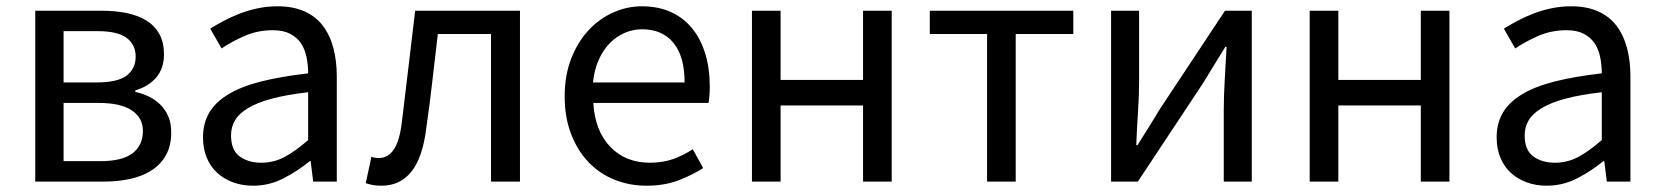

<svg xmlns="http://www.w3.org/2000/svg" viewBox="-20 -577 5281 610"><path d="M92 -543H301Q346 -543 382.5 -535.5Q419 -528 445.5 -511.5Q472 -495 486.5 -468.5Q501 -442 501 -405Q501 -360 476.5 -331Q452 -302 410 -290V-285Q433 -280 453.5 -270Q474 -260 490 -244Q506 -228 515 -206.5Q524 -185 524 -156Q524 -115 508 -85.5Q492 -56 463.5 -37Q435 -18 395.5 -9Q356 0 309 0H92ZM285 -315Q354 -315 382.5 -337Q411 -359 411 -397Q411 -435 382.5 -456.5Q354 -478 291 -478H182V-315ZM299 -65Q368 -65 401 -90Q434 -115 434 -161Q434 -203 398.5 -226.5Q363 -250 293 -250H182V-65Z M784 13Q750 13 721 2.5Q692 -8 670.5 -27.5Q649 -47 637 -75.5Q625 -104 625 -141Q625 -185 644.5 -218.5Q664 -252 705 -277Q746 -302 809 -318Q872 -334 959 -344Q959 -370 954 -395Q949 -420 936.5 -439Q924 -458 902 -469.5Q880 -481 847 -481Q799 -481 757.5 -463Q716 -445 684 -423L648 -486Q667 -498 690.5 -510.5Q714 -523 741 -533.5Q768 -544 798.5 -550.5Q829 -557 862 -557Q911 -557 947 -541Q983 -525 1005.5 -495.5Q1028 -466 1039 -425Q1050 -384 1050 -334V0H975L967 -65H964Q925 -33 880 -10Q835 13 784 13ZM810 -60Q850 -60 884.5 -78.5Q919 -97 959 -132V-284Q890 -276 843.5 -263.5Q797 -251 768 -233.5Q739 -216 726.5 -194.5Q714 -173 714 -147Q714 -100 741.5 -80Q769 -60 810 -60Z M1192 13Q1177 13 1165.5 11Q1154 9 1142 5L1160 -79Q1165 -77 1170.5 -76Q1176 -75 1184 -75Q1213 -75 1231.5 -102.5Q1250 -130 1257 -191Q1268 -279 1278 -366.5Q1288 -454 1299 -543H1632V0H1540V-469H1371Q1362 -394 1353.5 -318.5Q1345 -243 1334 -168Q1312 13 1192 13Z M2034 13Q1980 13 1932.5 -6Q1885 -25 1850 -61.5Q1815 -98 1794.5 -151Q1774 -204 1774 -271Q1774 -337 1794.5 -390Q1815 -443 1849 -480Q1883 -517 1927.5 -537Q1972 -557 2019 -557Q2071 -557 2111 -539Q2151 -521 2178.5 -487.5Q2206 -454 2220.5 -407Q2235 -360 2235 -302Q2235 -287 2234 -273.5Q2233 -260 2231 -250H1865Q1870 -162 1918.5 -111Q1967 -60 2045 -60Q2085 -60 2118 -71.5Q2151 -83 2181 -103L2214 -43Q2178 -20 2134 -3.5Q2090 13 2034 13ZM2155 -315Q2155 -398 2119.5 -441Q2084 -484 2020 -484Q1991 -484 1964.5 -472.5Q1938 -461 1917 -439.5Q1896 -418 1882 -386.5Q1868 -355 1864 -315Z M2369 -543H2460V-323H2722V-543H2813V0H2722V-242H2460V0H2369Z M3116 -469H2934V-543H3390V-469H3207V0H3116Z M3510 -543H3599V-316Q3599 -273 3595.5 -221Q3592 -169 3590 -116H3594Q3610 -141 3630.5 -174Q3651 -207 3666 -232L3872 -543H3957V0H3868V-227Q3868 -270 3871 -322Q3874 -374 3877 -428H3873Q3857 -402 3836.5 -369Q3816 -336 3801 -311L3595 0H3510Z M4141 -543H4232V-323H4494V-543H4585V0H4494V-242H4232V0H4141Z M4894 13Q4860 13 4831 2.5Q4802 -8 4780.5 -27.5Q4759 -47 4747 -75.5Q4735 -104 4735 -141Q4735 -185 4754.5 -218.5Q4774 -252 4815 -277Q4856 -302 4919 -318Q4982 -334 5069 -344Q5069 -370 5064 -395Q5059 -420 5046.5 -439Q5034 -458 5012 -469.5Q4990 -481 4957 -481Q4909 -481 4867.5 -463Q4826 -445 4794 -423L4758 -486Q4777 -498 4800.5 -510.5Q4824 -523 4851 -533.5Q4878 -544 4908.5 -550.5Q4939 -557 4972 -557Q5021 -557 5057 -541Q5093 -525 5115.5 -495.5Q5138 -466 5149 -425Q5160 -384 5160 -334V0H5085L5077 -65H5074Q5035 -33 4990 -10Q4945 13 4894 13ZM4920 -60Q4960 -60 4994.5 -78.5Q5029 -97 5069 -132V-284Q5000 -276 4953.5 -263.5Q4907 -251 4878 -233.5Q4849 -216 4836.5 -194.5Q4824 -173 4824 -147Q4824 -100 4851.5 -80Q4879 -60 4920 -60Z"/></svg>

Font: SpoqaHanSansJP-Regular
Style: Regular
Weight: 400
Designer: [Source Han Sans]
Ryoko NISHIZUKA  (kana & ideographs); Paul D. Hunt (Latin, Greek & Cyrillic); Wenlong ZHANG  (bopomofo
Foundry: Spoqa (http://bi.spoqa.com)
Version: Version 1.002.20150607